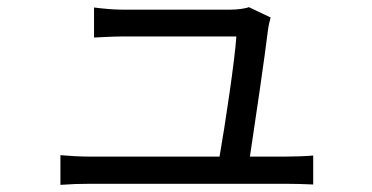

<svg xmlns="http://www.w3.org/2000/svg" viewBox="-20 -525 1040 537"><path d="M679 -87C693 -179 722 -377 730 -445C731 -453 734 -466 737 -476L676 -505C667 -501 642 -498 626 -498H322C297 -498 267 -501 243 -504V-420C268 -421 294 -423 323 -423H641C638 -366 609 -171 594 -87H232C201 -87 173 -89 149 -91V-8C178 -10 201 -11 232 -11H780C801 -11 838 -10 856 -9V-90C835 -88 799 -87 777 -87Z"/></svg>

Font: Noto Sans JP Regular
Style: Regular
Weight: 400
Designer: Ryoko NISHIZUKA (kana & ideographs); Paul D. Hunt (Latin, Greek & Cyrillic); Wenlong ZHANG (bopomofo); Sandoll Communica
Foundry: Adobe Systems Incorporated
Version: Version 1.004;PS 1.004;hotconv 1.0.82;makeotf.lib2.5.63406